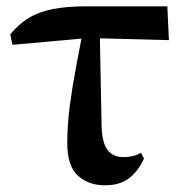

<svg xmlns="http://www.w3.org/2000/svg" viewBox="-20 -559 568 596"><path d="M18.6 -419.9 11.9 -452.5Q38.1 -484.3 69.1 -503.2Q100.2 -522.2 143.8 -530.8Q187.3 -539.4 249.8 -539.4H499.4L504.3 -434.4L253.7 -441ZM305.7 16.2Q254.6 16.2 221.7 -13.8Q188.8 -43.7 188.8 -114.6Q188.8 -171.5 196.8 -231.4Q204.8 -291.4 215.9 -350Q226.9 -408.6 236.8 -459.8H289.7L295.4 -165.9Q297.4 -113.3 314.8 -92.3Q332.3 -71.3 362.5 -71.3Q378.8 -71.3 391.9 -74.4Q405 -77.6 417.8 -84.6L427 -66.6Q407.4 -24.9 378.7 -4.3Q350.1 16.2 305.7 16.2Z"/></svg>

Font: Noto Serif HK ExtraLight
Style: Regular
Weight: 200
Designer: Ryoko NISHIZUKA 西塚涼子 (kana & ideographs); Frank Grießhammer (Latin, Greek & Cyrillic); Wenlong ZHANG 张文龙 (bopomofo); San
Foundry: Adobe
Version: Version 2.002-H1;hotconv 1.1.0;makeotfexe 2.6.0